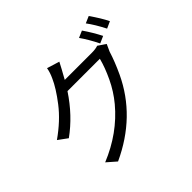

<svg xmlns="http://www.w3.org/2000/svg" viewBox="-201 -1090 1401 1401"><g transform="rotate(-45 500.0 -389.0)"><path d="M276 62 205 0Q418 -87 555 -251Q614 -322 654 -406.5Q694 -491 712 -562H378Q278 -410 142 -312L71 -364Q189 -447 262 -542Q335 -637 365 -706Q384 -746 391 -786L488 -756Q471 -726 459 -701L445 -676Q435 -656 422 -634H700Q741 -634 765 -643L824 -603Q808 -570 799 -548Q775 -470 732 -378Q594 -85 276 62ZM793 -639Q752 -721 712 -777L765 -800Q810 -735 847 -663ZM905 -680Q863 -762 822 -817L875 -840Q928 -765 958 -704Z"/></g></svg>

Font: Source Han Sans & Saira Hybrid
Style: Regular
Weight: 400
Designer: Ryoko NISHIZUKA 西塚涼子 (kana & ideographs); Paul D. Hunt (Latin, Greek & Cyrillic); Wenlong ZHANG 张文龙 (bopomofo); Sandoll 
Foundry: Adobe Systems Incorporated
Version: Version 1.00;August 2, 2021;FontCreator 13.0.0.2675 64-bit